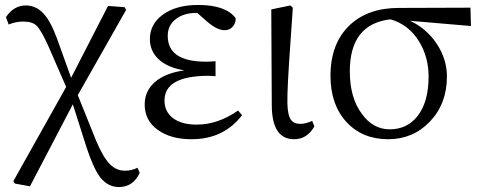

<svg xmlns="http://www.w3.org/2000/svg" viewBox="-20 -548 1943 775"><path d="M460 207Q415 207 384 167Q357 131 330 49L274 -127L101 204L40 193L34 183L247 -197L176 -360Q146 -427 127 -445Q110 -461 73 -461Q44 -461 15 -449L4 -479Q36 -526 84 -526Q125 -526 155 -494Q185 -462 211 -390L267 -234L416 -524L483 -519L489 -508L294 -164L368 20Q396 87 424 115Q450 141 484 141Q513 141 535 129L544 150Q517 207 460 207Z M753 14Q670 14 618 -23Q564 -61 564 -126Q564 -181 605.5 -217Q647 -253 724 -264Q655 -275 618 -311Q585 -344 585 -390Q585 -450 636 -488Q690 -528 780 -528Q891 -528 931 -475Q933 -456 920 -441Q907 -426 887 -426Q857 -426 817 -460L776 -496H774Q723 -496 691 -472Q657 -447 657 -403Q657 -299 812 -299Q828 -299 850 -301V-240Q847 -240 843 -241Q827 -242 822 -242Q644 -242 644 -142Q644 -97 678.5 -71Q713 -45 774 -45Q860 -45 941 -102L957 -83Q883 14 753 14Z M1167 14Q1077 14 1077 -125L1075 -510L1152 -526L1162 -517Q1158 -460 1152 -371Q1139 -191 1140 -133Q1141 -84 1154 -65Q1166 -48 1192 -48Q1214 -48 1240 -60L1249 -38Q1220 14 1167 14Z M1547 14Q1442 14 1378 -56Q1314 -126 1314 -242Q1314 -372 1391 -446Q1465 -516 1589 -516L1879 -517L1881 -443L1635 -464Q1702 -433 1743 -371Q1784 -309 1784 -239Q1784 -129 1715 -57Q1647 14 1547 14ZM1553 -26Q1623 -26 1665 -79Q1710 -136 1710 -239Q1710 -317 1672 -380Q1630 -449 1556 -470Q1392 -451 1392 -260Q1392 -153 1441 -88Q1486 -26 1553 -26Z"/></svg>

Font: GenRyuMin TW R
Style: Regular
Weight: 400
Version: Version 1.501;PS 1;hotconv 16.6.51;makeotf.lib2.5.65220